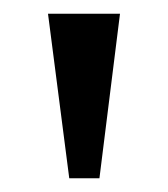

<svg xmlns="http://www.w3.org/2000/svg" viewBox="-20 -734 245 280"><path d="M81 -474H125L155 -714H50Z"/></svg>

Font: Noto Serif Bengali ExtraCondensed Medium
Style: Regular
Weight: 500
Width: 2
Designer: Juan Bruce, Universal Thirst, Indian Type Foundry and the Monotype Design Team.
Foundry: Monotype Imaging Inc.
Version: Version 2.003